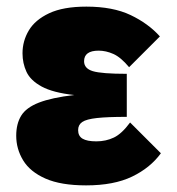

<svg xmlns="http://www.w3.org/2000/svg" viewBox="-20 -540 535 580"><path d="M466 -77Q434 -33 379 -6.5Q324 20 240 20Q164 20 117.5 -0.5Q71 -21 50 -55.5Q29 -90 29 -130Q29 -166 44 -190.5Q59 -215 97.5 -230Q136 -245 204 -253Q140 -260 106 -278.5Q72 -297 60 -323Q48 -349 48 -379Q48 -416 67 -448Q86 -480 128.5 -500Q171 -520 241 -520Q321 -520 374.5 -494.5Q428 -469 463 -430L370 -337Q345 -367 322.5 -377Q300 -387 278 -387Q256 -387 245 -379Q234 -371 234 -355Q234 -333 260.5 -325Q287 -317 363 -317V-187Q305 -187 273 -183.5Q241 -180 228.5 -171.5Q216 -163 216 -147Q216 -129 229.5 -121Q243 -113 271 -113Q300 -113 324 -124.5Q348 -136 373 -170Z"/></svg>

Font: Moderustic ExtraBold
Style: Regular
Weight: 800
Designer: Tural Alisoy
Foundry: TAFT Foundry
Version: Version 2.120